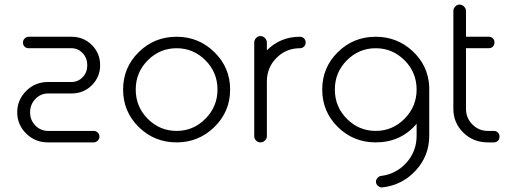

<svg xmlns="http://www.w3.org/2000/svg" viewBox="-20 -620 2230 836"><path d="M105 -410Q94 -410 87 -417Q80 -424 80 -435Q80 -445 87.5 -452.5Q95 -460 105 -460H291Q344 -460 380 -424Q416 -388 416 -336Q416 -285 380 -249Q344 -213 291 -213H189Q157 -213 134 -189Q111 -165 111 -131Q111 -97 134 -73.5Q157 -50 189 -50H388Q398 -50 405.5 -43Q413 -36 413 -25Q413 -15 405.5 -7.5Q398 0 388 0H189Q133 0 94 -38.5Q55 -77 55 -131Q55 -185 94 -224Q133 -263 189 -263H291Q320 -263 340 -284Q360 -305 360 -336Q360 -367 340 -388.5Q320 -410 291 -410Z M927 -230Q927 -305 874.5 -357.5Q822 -410 749 -410Q676 -410 623.5 -357.5Q571 -305 571 -230Q571 -155 623.5 -102.5Q676 -50 749 -50Q822 -50 874.5 -103Q927 -156 927 -230ZM749 0Q652 0 584 -67Q516 -134 516 -230Q516 -326 584 -393Q652 -460 749 -460Q845 -460 913.5 -393Q982 -326 982 -230Q982 -134 913.5 -67Q845 0 749 0Z M1087 -435Q1087 -446 1095 -454.5Q1103 -463 1114 -463Q1125 -463 1133.5 -454.5Q1142 -446 1142 -435V-401Q1201 -460 1286 -460Q1296 -460 1303.5 -453Q1311 -446 1311 -435Q1311 -424 1303.5 -417Q1296 -410 1286 -410Q1226 -410 1184 -368Q1142 -326 1142 -265V-27Q1142 -16 1133.5 -8Q1125 0 1114 0Q1103 0 1095 -8Q1087 -16 1087 -27Z M1794 -230Q1794 -305 1741.5 -357.5Q1689 -410 1616 -410Q1543 -410 1490.5 -357.5Q1438 -305 1438 -230Q1438 -155 1490.5 -102.5Q1543 -50 1616 -50Q1689 -50 1741.5 -103Q1794 -156 1794 -230ZM1616 0Q1519 0 1451 -67Q1383 -134 1383 -230Q1383 -326 1451 -393Q1519 -460 1616 -460Q1709 -460 1776.5 -397.5Q1844 -335 1849 -243V-239V-29Q1849 58 1790.5 122Q1732 186 1645 196Q1635 197 1626 189.5Q1617 182 1617 171Q1617 162 1624 154.5Q1631 147 1639 146Q1705 138 1749.5 88.5Q1794 39 1794 -29V-81Q1725 0 1616 0Z M2130 -50Q2141 -50 2148 -43Q2155 -36 2155 -25Q2155 -14 2148 -7Q2141 0 2130 0H2104Q2041 0 1997.5 -42.5Q1954 -85 1954 -146V-572Q1954 -583 1962 -591.5Q1970 -600 1981 -600Q1992 -600 2000.5 -591.5Q2009 -583 2009 -572V-460H2108Q2119 -460 2126 -453Q2133 -446 2133 -435Q2133 -424 2126 -417Q2119 -410 2108 -410H2009V-146Q2009 -106 2037 -78Q2065 -50 2104 -50Z"/></svg>

Font: RIT Ala
Style: Regular
Weight: 400
Designer: Radhakrishan VN, Aswathy J
Version: 1.0